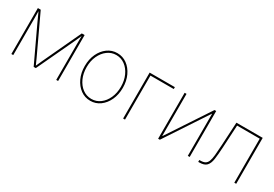

<svg xmlns="http://www.w3.org/2000/svg" viewBox="23 -1260 2818 1976"><g transform="rotate(30 1432.5 -271.5)"><path d="M96.7 0V-545.9H130.4L331.5 -117.2Q337.4 -105 343.3 -92Q349.1 -79.1 354.7 -66.4Q360.4 -53.7 366.2 -41Q372.1 -28.3 377.9 -15.6H371.6Q377.4 -28.3 383.3 -41Q389.2 -53.7 394.8 -66.4Q400.4 -79.1 406.2 -92Q412.1 -105 418 -117.2L618.7 -545.9H652.3V0H629.9V-405.3Q629.9 -420.4 629.9 -435.8Q629.9 -451.2 630.1 -466.3Q630.4 -481.4 630.6 -496.8Q630.9 -512.2 630.9 -527.3H633.3Q624.5 -507.3 615.2 -487.1Q606 -466.8 596.9 -446.8Q587.9 -426.8 578.1 -406.2L387.2 0H361.8L170.9 -406.2Q161.6 -426.8 152.3 -446.8Q143.1 -466.8 134 -487.1Q125 -507.3 115.7 -527.3H118.2Q118.2 -512.2 118.4 -496.8Q118.7 -481.4 118.9 -466.3Q119.1 -451.2 119.1 -435.8Q119.1 -420.4 119.1 -405.3V0Z M1039.1 11.7Q974.6 11.7 923.3 -25.6Q872.1 -63 842.3 -127Q812.5 -190.9 812.5 -271.5Q812.5 -352.1 842.3 -415.8Q872.1 -479.5 923.3 -516.6Q974.6 -553.7 1039.1 -553.7Q1103 -553.7 1154.1 -516.6Q1205.1 -479.5 1234.9 -415.5Q1264.6 -351.6 1264.6 -271.5Q1264.6 -190.9 1235.1 -127Q1205.6 -63 1154.5 -25.6Q1103.5 11.7 1039.1 11.7ZM1039.1 -10.7Q1097.2 -10.7 1143.1 -44.9Q1189 -79.1 1215.6 -138.2Q1242.2 -197.3 1242.2 -271.5Q1242.2 -345.2 1215.3 -404.1Q1188.5 -462.9 1142.6 -497.1Q1096.7 -531.2 1039.1 -531.2Q981.4 -531.2 935.3 -496.8Q889.2 -462.4 862.1 -403.8Q835 -345.2 835 -271.5Q835 -197.3 861.8 -138.2Q888.7 -79.1 934.8 -44.9Q981 -10.7 1039.1 -10.7Z M1724.6 -545.9V-523.4H1447.3V0H1424.8V-545.9Z M2215.8 0H2193.4V-499H2190.9L1861.3 0H1840.8V-545.9H1863.3V-46.4H1865.7L2195.8 -545.9H2215.8Z M2317.4 0V-22.5H2329.1Q2365.2 -22.5 2385.7 -34.2Q2406.2 -45.9 2416.7 -73.2Q2427.2 -100.6 2431.9 -147Q2436.5 -193.4 2440.4 -262.7L2456.1 -545.9H2768.6V0H2746.1V-523.4H2477.1L2462.9 -261.7Q2458 -170.4 2449.7 -112.5Q2441.4 -54.7 2414.8 -27.3Q2388.2 0 2329.1 0Z"/></g></svg>

Font: Inter Thin
Style: Regular
Weight: 250
Designer: Rasmus Andersson
Foundry: rsms
Version: Version 4.001;git-66647c0bb